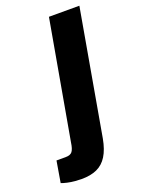

<svg xmlns="http://www.w3.org/2000/svg" viewBox="-249 -590 627 854"><g transform="rotate(-20 65.0 -163.0)"><path d="M-15 201Q-27 201 -45.5 199.5Q-64 198 -81.5 194Q-99 190 -109 186L-92 85H-49Q-26 85 -17 73Q-8 61 -4 32L95 -527H239L135 64Q126 113 107 143.5Q88 174 58 187.5Q28 201 -15 201Z"/></g></svg>

Font: Archivo Condensed ExtraBold
Style: Italic
Weight: 800
Width: 3
Italic angle: -10°
Designer: Hector Gatti
Foundry: Omnibus-Type
Version: Version 2.001